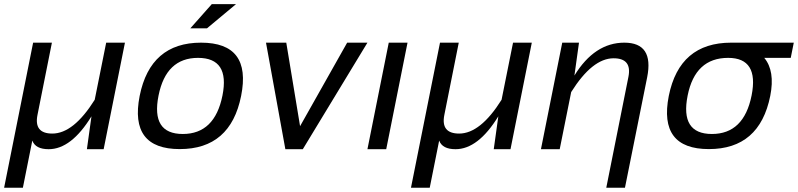

<svg xmlns="http://www.w3.org/2000/svg" viewBox="-53 -718 3840 924"><path d="M102.5 -41.5 57.1 185.5H-33.2L106.4 -512.7H196.8L127.4 -165Q109.4 -75.2 198.7 -75.2Q300.8 -75.2 402.8 -237.8L458 -512.7H548.3L445.8 0H365.2L387.2 -158.2Q290 0 181.2 0Q117.7 0 102.5 -41.5Z M826.7 -73.2Q980.5 -73.2 1017.6 -258.3Q1053.7 -439.5 899.9 -439.5Q746.1 -439.5 710 -258.3Q672.9 -73.2 826.7 -73.2ZM619.1 -256.3Q670.4 -512.7 914.6 -512.7Q1158.7 -512.7 1107.4 -256.3Q1056.2 -0.5 812 -0.5Q568.8 -0.5 619.1 -256.3ZM966.3 -698.2H1083L942.9 -581.5H862.8Z M1227.1 -512.7H1324.7L1391.1 -110.8L1617.7 -512.7H1715.3L1404.3 0H1320.3Z M1908.2 -512.7 1805.7 0H1715.3L1817.9 -512.7Z M2060.5 -41.5 2015.1 185.5H1924.8L2064.5 -512.7H2154.8L2085.4 -165Q2067.4 -75.2 2156.7 -75.2Q2258.8 -75.2 2360.8 -237.8L2416 -512.7H2506.3L2403.8 0H2323.2L2345.2 -158.2Q2248 0 2139.2 0Q2075.7 0 2060.5 -41.5Z M2550.3 0 2652.8 -512.7H2733.4L2711.4 -354.5Q2808.6 -512.7 2951.7 -512.7Q3094.7 -512.7 3061.5 -346.2L2954.6 185.5H2864.7L2971.2 -347.7Q2989.3 -437.5 2899.9 -437.5Q2797.9 -437.5 2695.8 -274.9L2640.6 0Z M3373 -73.2Q3526.9 -73.2 3564 -258.3Q3600.1 -439.5 3451.2 -439.5Q3292.5 -439.5 3256.3 -258.3Q3219.2 -73.2 3373 -73.2ZM3165.5 -256.3Q3216.8 -512.7 3465.8 -512.7H3767.1L3752.4 -439.5H3625Q3677.7 -376.5 3653.8 -256.3Q3602.5 -0.5 3358.4 -0.5Q3115.2 -0.5 3165.5 -256.3Z"/></svg>

Font: Sansation
Style: Italic
Weight: 400
Designer: Bernd Montag
Version: Version 1.301